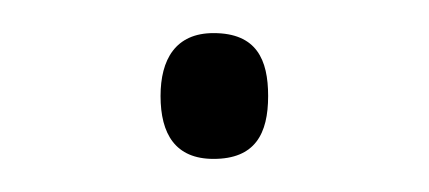

<svg xmlns="http://www.w3.org/2000/svg" viewBox="-20 -87 259 116"><path d="M77 -29C77 -6 86 9 109 9C134 9 142 -6 142 -29C142 -51 135 -67 109 -67C86 -67 77 -51 77 -29Z"/></svg>

Font: Noto Sans Gurmukhi UI SemiCondensed ExtraLight
Style: Regular
Weight: 200
Width: 4
Designer: Jelle Bosma - Monotype Design Team
Foundry: Monotype Imaging Inc.
Version: Version 2.004